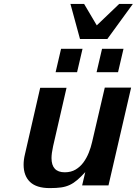

<svg xmlns="http://www.w3.org/2000/svg" viewBox="-20 -950 701 984"><path d="M101 -106Q101 -132 108 -160L186 -500H321L252 -200Q244 -163 244 -140Q244 -67 312 -67Q344 -67 367.5 -81Q391 -95 407.5 -117.5Q424 -140 435 -167.5Q446 -195 452 -222L517 -501H652L536 0H401L417 -68Q395 -44 376.5 -28Q358 -12 338 -2.5Q318 7 294 10.5Q270 14 235 14Q167 14 134 -17.5Q101 -49 101 -106ZM475 -580 503 -700H613L585 -580ZM265 -580 293 -700H403L375 -580ZM530 -750H390L341 -930H411L476 -820L591 -930H661Z"/></svg>

Font: Perun
Style: Bold Italic
Weight: 700
Italic angle: -12°
Foundry: Copyright (c) Stefan Peev, Context Ltd, 2016
Version: Version 1.027